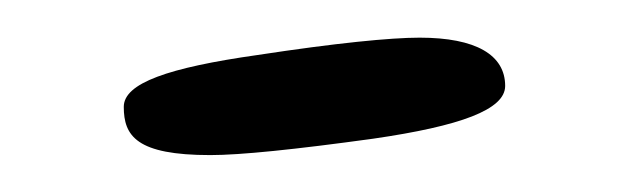

<svg xmlns="http://www.w3.org/2000/svg" viewBox="-20 -403 343 103"><path d="M251 -356.9C251 -373.5 235.4 -382.8 205.1 -382.8C189.5 -382.8 160.2 -379.9 118.2 -373.5C70.3 -366.7 46.4 -358.4 46.4 -345.7C46.4 -330.1 53.2 -319.8 92.8 -319.8C108.9 -319.8 138.2 -322.8 180.2 -328.6C227.1 -335.4 251 -344.2 251 -356.9Z"/></svg>

Font: Amatic Mod Bold ONEptTWO
Style: Bold
Weight: 700
Designer: David Occhino Design
Foundry: David Occhino Design
Version: Version 1.2